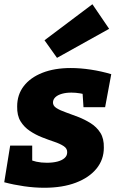

<svg xmlns="http://www.w3.org/2000/svg" viewBox="-24 -872 562 906"><path d="M185 14Q139 14 90 7Q41 0 -4 -12L24 -185H128V-91L107 -123Q125 -114 147.5 -109Q170 -104 197 -104Q225 -104 246.5 -109.5Q268 -115 280.5 -126Q293 -137 293 -153Q294 -171 276.5 -182.5Q259 -194 232 -203Q205 -212 174.5 -224Q144 -236 117 -254Q90 -272 73 -299.5Q56 -327 57 -370Q57 -425 88 -465.5Q119 -506 176 -528.5Q233 -551 310 -551Q355 -551 404.5 -543.5Q454 -536 501 -522L472 -366H370L365 -442L390 -420Q375 -428 354 -431.5Q333 -435 313 -435Q288 -435 268.5 -429.5Q249 -424 238 -414Q227 -404 226 -390Q225 -373 242.5 -362Q260 -351 287.5 -341.5Q315 -332 345.5 -320Q376 -308 404 -290.5Q432 -273 449.5 -245.5Q467 -218 466 -175Q466 -119 431.5 -76.5Q397 -34 334 -10Q271 14 185 14ZM245 -599 186 -682 412 -852 491 -736Z"/></svg>

Font: Bitter Thin ExtraBold
Style: Italic
Weight: 800
Italic angle: -9°
Version: Version 2.002